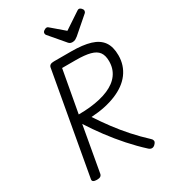

<svg xmlns="http://www.w3.org/2000/svg" viewBox="-294 -1409 1390 1566"><g transform="rotate(-30 401.0 -626.0)"><path d="M143 14Q121 14 110 7Q99 0 102 -15L273 -970Q276 -984 287.5 -991Q299 -998 321 -998H483Q593 -998 663.5 -976.5Q734 -955 768 -907Q802 -859 802 -778Q802 -731 788.5 -689.5Q775 -648 748.5 -612.5Q722 -577 684 -549.5Q646 -522 596.5 -501.5Q547 -481 488 -468.5Q429 -456 360 -452Q406 -382 457 -313.5Q508 -245 566.5 -179.5Q625 -114 692 -52Q702 -44 705 -30Q708 -16 687 4Q673 16 658.5 15Q644 14 631 2Q562 -61 497 -134Q432 -207 373.5 -285.5Q315 -364 266 -441L190 -14Q187 0 176 7Q165 14 143 14ZM280 -522Q338 -522 389 -527.5Q440 -533 484 -543.5Q528 -554 564 -569.5Q600 -585 627.5 -605.5Q655 -626 674 -652Q693 -678 702.5 -708.5Q712 -739 712 -775Q712 -829 689.5 -860Q667 -891 616 -904.5Q565 -918 481 -918H352ZM711 -1267Q722 -1267 733 -1255.5Q744 -1244 744 -1233Q744 -1227 742 -1222Q740 -1217 735 -1212L583 -1080Q571 -1071 560 -1064.5Q549 -1058 531 -1058Q515 -1058 505.5 -1065Q496 -1072 489 -1082L374 -1217Q369 -1224 368.5 -1228.5Q368 -1233 368 -1236Q368 -1248 382 -1257.5Q396 -1267 405 -1267Q414 -1267 419 -1263Q424 -1259 431 -1253L541 -1159L684 -1254Q691 -1258 697 -1262.5Q703 -1267 711 -1267Z"/></g></svg>

Font: Playwrite ZA
Style: Regular
Weight: 400
Designer: Veronika Burian, José Scaglione
Foundry: TypeTogether
Version: Version 1.002